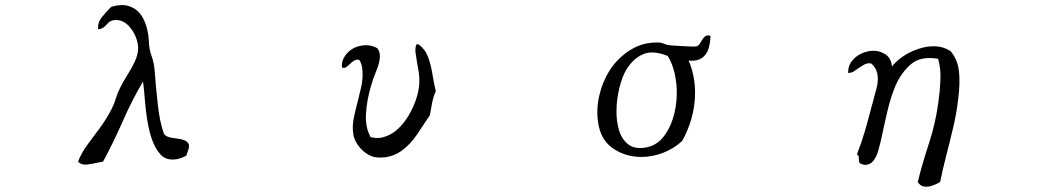

<svg xmlns="http://www.w3.org/2000/svg" viewBox="-20 -655 4040 745"><path d="M713 -94Q714 -84 712 -78Q710 -72 708 -66Q707 -63 705.5 -59Q704 -55 703 -51Q675 -36 652 -36Q621 -35 601.5 -57Q582 -79 570 -113Q558 -147 551.5 -188Q545 -229 542 -268.5Q539 -308 535 -339Q492 -266 456.5 -185Q421 -104 380 -28Q375 -27 370 -26Q365 -25 359 -24Q339 -19 317 -16.5Q295 -14 283 -28Q295 -60 317.5 -91Q340 -122 366 -156.5Q392 -191 413 -232Q423 -251 429.5 -273Q436 -295 446 -314Q456 -335 472.5 -361Q489 -387 502.5 -415Q516 -443 516 -469Q516 -485 509 -505.5Q502 -526 489 -543Q477 -560 460.5 -569.5Q444 -579 424 -577Q409 -575 401.5 -567.5Q394 -560 386 -552Q378 -544 361 -541Q358 -566 374 -586.5Q390 -607 406 -623Q411 -627 413 -629Q451 -640 478 -632Q505 -624 522 -604Q539 -583 548 -552.5Q557 -522 558 -488Q559 -463 568.5 -436.5Q578 -410 580 -381Q585 -314 592.5 -247.5Q600 -181 616 -136Q623 -126 637 -122.5Q651 -119 666.5 -117.5Q682 -116 695 -111Q708 -106 713 -94Z M1671 -301Q1662 -282 1657 -257.5Q1652 -233 1648 -208Q1625 -174 1599 -134.5Q1573 -95 1537 -69Q1518 -56 1495 -49Q1472 -42 1444 -44Q1421 -46 1401 -60Q1381 -74 1367.5 -94Q1354 -114 1351 -134Q1346 -165 1353 -198.5Q1360 -232 1369 -265Q1376 -292 1381.5 -317.5Q1387 -343 1387 -367Q1387 -382 1384.5 -396Q1382 -410 1374 -423Q1361 -425 1352.5 -419Q1344 -413 1337 -406Q1330 -399 1323.5 -394.5Q1317 -390 1307 -393Q1304 -417 1318.5 -438Q1333 -459 1356 -470Q1376 -479 1399 -479.5Q1422 -480 1444 -468Q1454 -455 1454 -438Q1454 -413 1440.5 -381Q1427 -349 1418 -316Q1403 -264 1400 -212.5Q1397 -161 1418 -123Q1444 -116 1468.5 -123Q1493 -130 1514 -146Q1540 -167 1560 -198Q1580 -229 1592.5 -264Q1605 -299 1607 -331Q1608 -350 1605.5 -369.5Q1603 -389 1599 -408Q1595 -430 1592.5 -449.5Q1590 -469 1596 -483H1604Q1630 -464 1641 -434Q1652 -404 1657.5 -369.5Q1663 -335 1671 -301Z M2737 -516Q2736 -491 2730.5 -470.5Q2725 -450 2712 -437Q2702 -427 2687.5 -422.5Q2673 -418 2652 -420Q2665 -390 2671 -358.5Q2677 -327 2677 -295Q2677 -245 2663.5 -197Q2650 -149 2627 -108Q2593 -77 2551.5 -61.5Q2510 -46 2469 -46Q2411 -46 2364 -75.5Q2317 -105 2304 -163Q2291 -221 2305 -282.5Q2319 -344 2353 -393Q2385 -437 2431.5 -464.5Q2478 -492 2537 -490Q2546 -490 2554.5 -486Q2563 -482 2574 -480Q2579 -479 2594.5 -478Q2610 -477 2629 -476Q2648 -475 2663 -474.5Q2678 -474 2682 -475Q2691 -478 2695.5 -485.5Q2700 -493 2704 -500Q2709 -508 2716 -514Q2723 -520 2737 -516ZM2606 -288Q2607 -329 2598 -369Q2589 -409 2571 -438Q2513 -461 2475 -444.5Q2437 -428 2411 -386Q2394 -358 2383 -312.5Q2372 -267 2372 -222Q2372 -182 2382.5 -148Q2393 -114 2417.5 -95Q2442 -76 2482 -82Q2523 -88 2550 -119Q2577 -150 2591 -195Q2605 -240 2606 -288Z M3698 -271Q3692 -217 3678.5 -160Q3665 -103 3651 -49Q3637 5 3628 51Q3615 59 3598.5 65Q3582 71 3566.5 69Q3551 67 3541 51Q3559 -21 3584.5 -98.5Q3610 -176 3621 -258Q3627 -299 3629 -344.5Q3631 -390 3620 -427Q3553 -438 3515.5 -406.5Q3478 -375 3455 -323Q3436 -278 3423.5 -224.5Q3411 -171 3401 -123Q3396 -100 3387.5 -69.5Q3379 -39 3362 -24Q3353 -17 3341.5 -15.5Q3330 -14 3316 -22Q3312 -30 3312.5 -41Q3313 -52 3305 -56Q3322 -99 3335 -143Q3348 -187 3364 -249Q3366 -255 3367.5 -260.5Q3369 -266 3370 -271Q3377 -295 3382 -316Q3387 -337 3386 -355Q3385 -370 3379.5 -383.5Q3374 -397 3360 -409Q3344 -411 3332.5 -404Q3321 -397 3310 -390Q3301 -383 3292 -377.5Q3283 -372 3271 -372Q3270 -398 3285 -417.5Q3300 -437 3323 -447.5Q3346 -458 3369 -458Q3395 -458 3416.5 -443.5Q3438 -429 3441 -397Q3454 -415 3481.5 -434.5Q3509 -454 3543 -465Q3574 -476 3606.5 -475.5Q3639 -475 3668 -457Q3696 -424 3701 -378.5Q3706 -333 3698 -271Z"/></svg>

Font: Yuji Boku
Style: Regular
Weight: 400
Designer: Kataoka Yuji
Foundry: Kinuta Font Factory
Version: Version 3.002